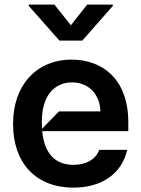

<svg xmlns="http://www.w3.org/2000/svg" viewBox="-20 -815 622 845"><path d="M476.6 -789.1V-794.7H363.6L291.9 -703.8L219.5 -794.7H106.5V-789.1L241.5 -636.4H342.3ZM544.7 -277C544.4 -468.4 429.3 -552.6 295.5 -552.6C138.8 -552.6 36.9 -437.9 37.6 -269.9C36.9 -98.4 137.4 10.7 302.6 10.7C429 10.7 516.3 -51.1 539.8 -155.5H416.9C401.3 -113.3 359 -89.5 304 -89.5C227.6 -89.5 175.8 -133.2 165.8 -237.9H544.7ZM165.1 -248.2C164.4 -258.2 164.1 -268.5 164.1 -279.1C163.7 -390.3 216.6 -452.4 297.6 -452.4C370.7 -452.4 420.5 -398.4 421.9 -324.6H239.3Z"/></svg>

Font: Riot Sans 2.0
Style: Bold
Weight: 600
Designer: Rasmus Andersson
Foundry: rsms
Version: Version 3.006;hotconv 1.0.109;makeotfexe 2.5.65596